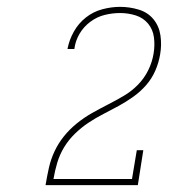

<svg xmlns="http://www.w3.org/2000/svg" viewBox="-20 -863 540 560"><path d="M113 -323V-324Q117 -348 122.5 -373Q128 -398 139 -421.5Q150 -445 166.5 -465.5Q183 -486 204 -503Q225 -520 248 -533Q271 -546 294.5 -558Q318 -570 341 -583.5Q364 -597 382.5 -616Q401 -635 412.5 -658.5Q424 -682 428 -707Q428 -707 428 -707Q428 -707 428 -707Q432 -731 429 -754Q426 -777 412 -794Q398 -811 376 -818Q354 -825 330 -825Q308 -825 285.5 -819.5Q263 -814 243.5 -799.5Q224 -785 212 -764.5Q200 -744 197 -721Q197 -721 197 -720.5Q197 -720 197 -720H177Q177 -720 177 -720.5Q177 -721 177 -721Q182 -747 195.5 -771Q209 -795 230.5 -812Q252 -829 278.5 -836Q305 -843 330 -843Q358 -843 384.5 -835Q411 -827 427.5 -807Q444 -787 448 -759.5Q452 -732 447 -704Q443 -680 433 -657Q423 -634 406.5 -615Q390 -596 369 -581Q348 -566 326 -554Q304 -542 281.5 -530.5Q259 -519 238 -505Q217 -491 198.5 -473Q180 -455 167 -433.5Q154 -412 147 -388.5Q140 -365 136 -341H365L379 -425H398L382 -323Z"/></svg>

Font: Iosevka Curly Slab ThObl
Style: Regular
Weight: 100
Italic angle: -9°
Monospace: yes
Designer: Belleve Invis
Foundry: Belleve Invis
Version: Version 11.0.0; ttfautohint (v1.8.3)